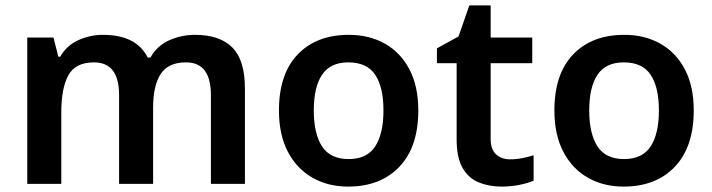

<svg xmlns="http://www.w3.org/2000/svg" viewBox="-20 -774 2638 711"><path d="M702 -645Q794 -645 840.5 -598Q887 -551 887 -446V-93H761V-422Q761 -543 669 -543Q603 -543 575 -500Q547 -457 547 -375V-93H421V-422Q421 -543 328 -543Q259 -543 233 -495Q207 -447 207 -358V-93H81V-635H178L196 -564H203Q227 -606 270.5 -625.5Q314 -645 361 -645Q422 -645 463.5 -624.5Q505 -604 527 -561H537Q562 -605 607 -625Q652 -645 702 -645Z M1529 -365Q1529 -230 1459 -156.5Q1389 -83 1269 -83Q1195 -83 1137 -116Q1079 -149 1046 -212Q1013 -275 1013 -365Q1013 -500 1082.5 -572.5Q1152 -645 1272 -645Q1347 -645 1405 -612.5Q1463 -580 1496 -517.5Q1529 -455 1529 -365ZM1142 -365Q1142 -279 1172.5 -232Q1203 -185 1271 -185Q1339 -185 1369.5 -232Q1400 -279 1400 -365Q1400 -451 1369.5 -497Q1339 -543 1270 -543Q1203 -543 1172.5 -497Q1142 -451 1142 -365Z M1869 -184Q1892 -184 1914.5 -188.5Q1937 -193 1956 -199V-105Q1936 -96 1904 -89.5Q1872 -83 1837 -83Q1791 -83 1753 -98.5Q1715 -114 1693 -152Q1671 -190 1671 -258V-540H1598V-595L1678 -639L1718 -754H1797V-635H1951V-540H1797V-259Q1797 -221 1817 -202.5Q1837 -184 1869 -184Z M2549 -365Q2549 -230 2479 -156.5Q2409 -83 2289 -83Q2215 -83 2157 -116Q2099 -149 2066 -212Q2033 -275 2033 -365Q2033 -500 2102.5 -572.5Q2172 -645 2292 -645Q2367 -645 2425 -612.5Q2483 -580 2516 -517.5Q2549 -455 2549 -365ZM2162 -365Q2162 -279 2192.5 -232Q2223 -185 2291 -185Q2359 -185 2389.5 -232Q2420 -279 2420 -365Q2420 -451 2389.5 -497Q2359 -543 2290 -543Q2223 -543 2192.5 -497Q2162 -451 2162 -365Z"/></svg>

Font: Noto Sans Telugu UI SemiBold
Style: Regular
Weight: 600
Designer: Jelle Bosma - Monotype Design Team
Foundry: Monotype Imaging Inc.
Version: Version 2.005; ttfautohint (v1.8.4.7-5d5b)